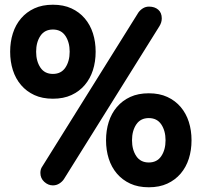

<svg xmlns="http://www.w3.org/2000/svg" viewBox="-20 -755 854 813"><path d="M429 -161Q429 -203 440.5 -239Q452 -275 475 -302Q498 -329 531.5 -344.5Q565 -360 610 -360Q655 -360 688.5 -344.5Q722 -329 745 -302Q768 -275 779.5 -239Q791 -203 791 -161Q791 -119 779.5 -83Q768 -47 745 -20Q722 7 688.5 22.5Q655 38 610 38Q565 38 531.5 22.5Q498 7 475 -20Q452 -47 440.5 -83Q429 -119 429 -161ZM204 -735Q249 -735 282.5 -719.5Q316 -704 339 -677Q362 -650 373.5 -614Q385 -578 385 -536Q385 -494 373.5 -458Q362 -422 339 -395Q316 -368 282.5 -352.5Q249 -337 204 -337Q159 -337 125.5 -352.5Q92 -368 69 -395Q46 -422 34.5 -458Q23 -494 23 -536Q23 -578 34.5 -614Q46 -650 69 -677Q92 -704 125.5 -719.5Q159 -735 204 -735ZM159 -50 566 -702Q574 -713 585.5 -720Q597 -727 611 -727Q635 -727 650 -714Q665 -701 665 -677Q665 -660 655 -644L251 3Q244 14 231.5 22Q219 30 204 30Q184 30 167.5 15Q151 0 151 -23Q151 -39 159 -50ZM539 -161Q539 -121 557 -94Q575 -67 610 -67Q645 -67 663 -94Q681 -121 681 -161Q681 -201 663 -228Q645 -255 610 -255Q575 -255 557 -228Q539 -201 539 -161ZM204 -442Q239 -442 257 -469Q275 -496 275 -536Q275 -576 257 -603Q239 -630 204 -630Q169 -630 151 -603Q133 -576 133 -536Q133 -496 151 -469Q169 -442 204 -442Z"/></svg>

Font: Varela Round Precious
Style: Bold
Weight: 700
Version: Version 1.000